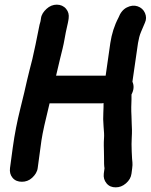

<svg xmlns="http://www.w3.org/2000/svg" viewBox="-20 -712 648 825"><path d="M193 -268H411C416 -268 420 -268 425 -269V-268C425 -259 425 -246 424 -228C423 -210 423 -191 425 -169C427 -147 428 -130 427 -119C426 -108 426 -97 426 -87C426 -77 427 -61 427 -38C427 -15 427 1 429 11L426 34C424 50 428 64 438 76C448 88 461 93 477 93C493 93 507 88 521 76C535 64 543 50 545 34L548 11C549 1 550 -7 549 -14C548 -21 547 -36 546 -60C545 -84 545 -103 546 -118C547 -133 547 -145 547 -154C547 -163 546 -171 546 -179L545 -212C544 -227 544 -240 544 -252C544 -264 545 -275 545 -284V-306C555 -325 557 -343 549 -361L573 -527C576 -545 580 -561 586 -575C592 -589 597 -602 603 -615C609 -628 609 -642 603 -656C597 -670 586 -680 571 -685C556 -690 541 -688 525 -680C509 -672 497 -657 489 -636C471 -602 460 -566 454 -527L434 -387H221C225 -403 230 -427 238 -459C246 -491 253 -518 257 -542C261 -566 265 -584 268 -597C271 -610 273 -619 274 -626L275 -633C277 -649 274 -662 264 -674C254 -686 240 -692 224 -692C208 -692 193 -686 180 -674C167 -662 158 -649 156 -633L155 -626C155 -623 153 -616 150 -606C137 -541 127 -491 119 -458C111 -425 102 -394 96 -366C90 -338 80 -296 67 -244C54 -192 43 -137 35 -79L23 10C21 26 24 40 34 52C44 64 58 69 74 69C90 69 105 64 118 52C131 40 140 26 142 10L158 -108C163 -142 175 -195 193 -268Z"/></svg>

Font: AppleStorm
Style: XbdIta
Weight: 800
Foundry: Cannot Into Space Fonts
Version: Version 1.01